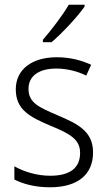

<svg xmlns="http://www.w3.org/2000/svg" viewBox="-20 -785 456 815"><path d="M339 -757V-765H272C246 -720 200 -660 162 -616V-606H199C245 -645 309 -714 339 -757ZM375 -138C375 -228 310 -259 226 -295C144 -330 101 -349 101 -408C101 -463 146 -494 219 -494C264 -494 311 -482 346 -464L367 -510C326 -529 277 -542 221 -542C114 -542 47 -489 47 -406C47 -318 108 -288 195 -251C278 -217 320 -193 320 -136C320 -75 281 -39 193 -39C137 -39 82 -56 41 -79V-23C76 -5 127 10 192 10C310 10 375 -44 375 -138Z"/></svg>

Font: Noto Sans Telugu SemiCondensed Light
Style: Regular
Weight: 300
Width: 4
Designer: Jelle Bosma - Monotype Design Team
Foundry: Monotype Imaging Inc.
Version: Version 2.005